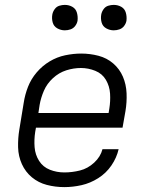

<svg xmlns="http://www.w3.org/2000/svg" viewBox="-20 -757 616 785"><path d="M243 8Q278 8 313.5 0Q349 -8 381.5 -28.5Q414 -49 435.5 -80.5Q457 -112 465 -147H399Q391 -116 365 -92Q339 -68 307 -60Q275 -52 243 -52Q212 -52 184 -63Q156 -74 140 -99Q124 -124 121.5 -155Q119 -186 124 -218L127 -235H481L493 -303Q499 -339 497.5 -375.5Q496 -412 482.5 -443.5Q469 -475 443 -497.5Q417 -520 382.5 -529Q348 -538 312 -538Q280 -538 246.5 -531Q213 -524 183 -506Q153 -488 130 -461Q107 -434 94.5 -402Q82 -370 77 -337L59 -227Q53 -191 54 -154.5Q55 -118 69.5 -86Q84 -54 110.5 -32Q137 -10 171.5 -1Q206 8 243 8ZM137 -295 142 -328Q147 -357 159.5 -386Q172 -415 196.5 -437.5Q221 -460 251 -469.5Q281 -479 311 -479Q341 -479 369.5 -467.5Q398 -456 413 -430.5Q428 -405 430 -374.5Q432 -344 427 -313L424 -295ZM445 -633Q457 -633 468.5 -637Q480 -641 487.5 -651Q495 -661 497 -672Q499 -689 494.5 -705Q490 -721 476 -729Q462 -737 445 -737Q434 -737 422.5 -733.5Q411 -730 403.5 -719.5Q396 -709 394 -698Q391 -681 395.5 -665Q400 -649 414.5 -641Q429 -633 445 -633ZM245 -633Q257 -633 268.5 -637Q280 -641 287.5 -651Q295 -661 297 -672Q299 -689 294.5 -705Q290 -721 276 -729Q262 -737 245 -737Q234 -737 222.5 -733.5Q211 -730 203.5 -719.5Q196 -709 194 -698Q191 -681 195.5 -665Q200 -649 214.5 -641Q229 -633 245 -633Z"/></svg>

Font: Iosevka Sparkle Light Oblique
Style: Regular
Weight: 300
Italic angle: -9°
Designer: Belleve Invis
Foundry: Belleve Invis
Version: Version 4.5.0; ttfautohint (v1.8.3)